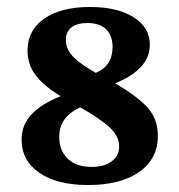

<svg xmlns="http://www.w3.org/2000/svg" viewBox="-20 -524 514 551"><path d="M433 -134Q433 -68 379.5 -30.5Q326 7 233 7Q144 7 93 -28Q42 -63 42 -123Q42 -166 70.5 -196Q99 -226 154 -248Q109 -275 84 -306Q59 -337 59 -379Q59 -437 107 -470.5Q155 -504 238 -504Q317 -504 363.5 -474.5Q410 -445 410 -396Q410 -358 382.5 -330Q355 -302 310 -285Q371 -250 402 -217Q433 -184 433 -134ZM169 -410Q169 -382 191 -360Q213 -338 255 -315Q303 -335 303 -389Q303 -423 284 -440.5Q265 -458 231 -458Q202 -458 185.5 -445.5Q169 -433 169 -410ZM322 -103Q322 -133 294.5 -158.5Q267 -184 210 -216Q179 -201 164.5 -180.5Q150 -160 150 -131Q150 -92 174.5 -68.5Q199 -45 243 -45Q279 -45 300.5 -61Q322 -77 322 -103Z"/></svg>

Font: Vollkorn SC SemiBold
Style: Regular
Weight: 600
Designer: Friedrich Althausen
Foundry: Friedrich Althausen
Version: Version 4.015